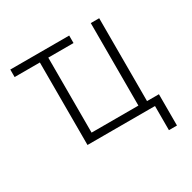

<svg xmlns="http://www.w3.org/2000/svg" viewBox="-141 -635 911 909"><g transform="rotate(-30 314.0 -180.0)"><path d="M532 132V0H163V-451H25V-492H347V-451H209V-41H465V-492H511V-39H576V132Z"/></g></svg>

Font: Nunito Sans 7pt Condensed ExtraLight
Style: Regular
Weight: 250
Width: 3
Designer: Vernon Adams
Foundry: Vernon Adams
Version: Version 3.101;gftools[0.9.27]